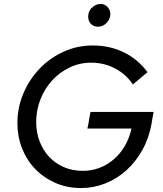

<svg xmlns="http://www.w3.org/2000/svg" viewBox="-20 -940 824 971"><path d="M68 0ZM747 -317Q734 -243 700.5 -182.5Q667 -122 619.5 -79Q572 -36 513 -12.5Q454 11 391 11Q319 11 260 -15Q201 -41 158 -85.5Q115 -130 91.5 -190Q68 -250 68 -318Q68 -396 98 -467Q128 -538 179.5 -592Q231 -646 300.5 -678Q370 -710 448 -710Q536 -710 607 -675Q678 -640 726 -575Q707 -559 689 -544Q671 -529 652 -513Q618 -564 562.5 -593.5Q507 -623 441 -623Q382 -623 331.5 -598.5Q281 -574 243.5 -533Q206 -492 184.5 -437.5Q163 -383 163 -322Q163 -271 180 -226Q197 -181 228 -147.5Q259 -114 302.5 -95Q346 -76 399 -76Q442 -76 481.5 -90.5Q521 -105 554 -133Q587 -161 610.5 -200.5Q634 -240 645 -290H422Q427 -311 430 -331.5Q433 -352 438 -374H757Q754 -360 751.5 -345.5Q749 -331 747 -317ZM476 -805Q454 -805 440 -819Q426 -833 426 -856Q426 -880 442 -899L444 -900Q464 -920 489 -920Q510 -920 524 -904.5Q538 -889 538 -869Q538 -844 519.5 -824.5Q501 -805 476 -805Z"/></svg>

Font: Rosa Sans
Style: Italic
Weight: 400
Italic angle: -12°
Designer: Pentagram / MCKL
Foundry: Pentagram / MCKL
Version: Version 1.005;September 16, 2019;FontCreator 11.5.0.2425 64-